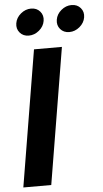

<svg xmlns="http://www.w3.org/2000/svg" viewBox="-62 -983 547 1022"><g transform="rotate(-5 211.5 -472.5)"><path d="M290.1 -727.5 169.5 0H20.3L140.9 -727.5ZM336.6 -802.7Q306.4 -802.7 288.5 -823.6Q270.7 -844.5 275.5 -873.9Q280.3 -903.4 305.2 -924.2Q330.1 -945 360.4 -945Q390.6 -945 408.5 -924.2Q426.4 -903.4 421.6 -873.9Q416.7 -844.5 391.8 -823.6Q366.8 -802.7 336.6 -802.7ZM120.2 -802.7Q90 -802.7 72.2 -823.6Q54.3 -844.5 59.1 -873.9Q64 -903.4 88.9 -924.2Q113.8 -945 144 -945Q174.3 -945 192.1 -924.2Q210 -903.4 205.2 -873.9Q200.4 -844.5 175.4 -823.6Q150.4 -802.7 120.2 -802.7Z"/></g></svg>

Font: Inter Variable
Style: Italic
Weight: 400
Italic angle: -9.39999°
Designer: Rasmus Andersson
Foundry: rsms
Version: Version 4.001;git-9221beed3